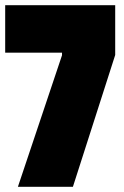

<svg xmlns="http://www.w3.org/2000/svg" viewBox="-22 -720 479 740"><path d="M422 -508 259 0H47L217 -507V-517H-2V-700H422Z"/></svg>

Font: Phudu Black
Style: Regular
Weight: 900
Version: Version 1.005;gftools[0.9.23]